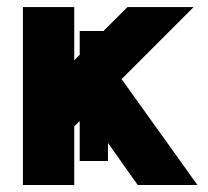

<svg xmlns="http://www.w3.org/2000/svg" viewBox="-20 -528 595 548"><path d="M191.9 -167.5 207.5 -182.6V-68.4H288.1V-120.1L373 0H543.5L327.1 -302.2L532.7 -507.8H343.8L275.4 -439.5H207.5V-371.6L191.9 -356V-507.8H45.4V0H191.9Z"/></svg>

Font: Giphurs ExtraBold
Style: Regular
Weight: 800
Version: Version 1.000